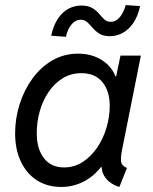

<svg xmlns="http://www.w3.org/2000/svg" viewBox="-20 -740 611 768"><path d="M225.1 7.8Q168.9 7.8 127.4 -19Q85.9 -45.9 63.2 -94.2Q40.5 -142.6 40.5 -206.1Q40.5 -266.6 58.6 -323.5Q76.7 -380.4 109.9 -426Q143.1 -471.7 189.5 -498.5Q235.8 -525.4 292.5 -525.4Q347.7 -525.4 388.4 -499Q429.2 -472.7 443.8 -428.7L417.5 -434.6H479L440.4 -414.1L461.9 -517.6H543.5L469.2 -145.5Q462.9 -115.7 464.1 -96.4Q465.3 -77.1 487.8 -68.4L457.5 7.8Q433.6 0.5 416.7 -13.4Q399.9 -27.3 392.1 -46.1Q384.3 -64.9 388.2 -85.9L422.4 -71.3H350.1L408.7 -108.4Q374.5 -49.3 327.4 -20.8Q280.3 7.8 225.1 7.8ZM236.3 -70.3Q277.3 -70.3 310.8 -92Q344.2 -113.8 368.7 -149.7Q393.1 -185.5 406 -229.2Q418.9 -272.9 418.9 -316.4Q418.9 -376 389.6 -411.6Q360.4 -447.3 305.7 -447.3Q263.7 -447.3 230.5 -426.8Q197.3 -406.2 174.1 -371.8Q150.9 -337.4 138.9 -294.7Q127 -252 127 -207Q127 -145 155.3 -107.7Q183.6 -70.3 236.3 -70.3ZM243.7 -592.8 184.6 -597.2Q194.3 -640.1 212.6 -666.7Q231 -693.4 254.9 -705.6Q278.8 -717.8 304.7 -717.8Q332.5 -717.8 348.9 -708Q365.2 -698.2 376 -685.3Q386.7 -672.4 397 -662.6Q407.2 -652.8 422.9 -652.8Q444.3 -652.8 459.7 -671.9Q475.1 -690.9 482.9 -719.7L540.5 -715.8Q531.2 -673.8 512.7 -647.2Q494.1 -620.6 470 -607.9Q445.8 -595.2 419.9 -595.2Q393.6 -595.2 377.7 -605.2Q361.8 -615.2 350.8 -628.2Q339.8 -641.1 329.1 -651.1Q318.4 -661.1 302.7 -661.1Q281.7 -661.1 265.9 -642.1Q250 -623 243.7 -592.8Z"/></svg>

Font: Reddit Sans
Style: Italic
Weight: 400
Italic angle: -11.25°
Designer: Stephen Hutchings
Version: Version 1.013